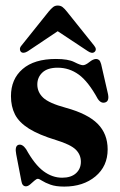

<svg xmlns="http://www.w3.org/2000/svg" viewBox="-20 -662 434 692"><path d="M204 -21.5Q236 -21.5 253.8 -37.5Q271.5 -53.5 271.5 -79Q271.5 -104.5 253 -122.8Q234.5 -141 182.5 -157Q120 -176 84.2 -198.5Q48.5 -221 34 -249.5Q19.5 -278 19.5 -315.5Q19.5 -377 61.5 -413.2Q103.5 -449.5 181.5 -449.5Q226 -449.5 248 -438.2Q270 -427 279 -427Q288 -427 302 -438.2Q316 -449.5 326.5 -449.5Q332 -449.5 336.8 -445.8Q341.5 -442 344.5 -431L368 -328.5Q375.5 -299.5 361 -293.5Q345 -287 332.5 -305.5Q298 -368.5 263.8 -393.2Q229.5 -418 188 -418Q151.5 -418 133 -400.8Q114.5 -383.5 114.5 -357.5Q114.5 -330 135.5 -310Q156.5 -290 217.5 -273.5Q296 -252 332 -215.8Q368 -179.5 368 -123.5Q368 -63 324 -26.2Q280 10.5 211.5 10.5Q181 10.5 161.8 3.5Q142.5 -3.5 131.8 -10.5Q121 -17.5 116.5 -17.5Q111.5 -17.5 104 -10.8Q96.5 -4 88.5 2.8Q80.5 9.5 73.5 9.5Q60 9.5 57 -9.5L38.5 -105.5Q32.5 -135.5 46.5 -140Q60.5 -144 74 -124.5Q105 -68.5 136.8 -45Q168.5 -21.5 204 -21.5ZM80.5 -477.5Q64.5 -467.5 55.5 -475Q52 -478.5 51.8 -484.8Q51.5 -491 57.5 -498L156 -621Q164 -630.5 171 -636.2Q178 -642 188 -642Q198.5 -642 205.5 -636.5Q212.5 -631 220.5 -621L319 -498Q330.5 -484 321 -475Q312 -467 296 -478L188 -549.5Z"/></svg>

Font: Fraunces 144pt Soft SemiBold
Style: Regular
Weight: 600
Version: Version 1.000;[b76b70a41]